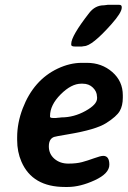

<svg xmlns="http://www.w3.org/2000/svg" viewBox="-20 -781 523 787"><path d="M318.8 -438H313Q272.5 -438 228.8 -394.3Q185.1 -350.6 185.1 -305.2V-302.7Q185.1 -297.4 197.8 -297.4H210.4L212.9 -297.9L223.6 -298.8Q229.5 -299.8 231.9 -299.8Q282.7 -299.8 330.3 -326.2Q377.9 -352.5 377.9 -377.9V-383.3L377.4 -385.7Q377.4 -405.3 361.1 -421.6Q344.7 -438 318.8 -438ZM288.1 -590.3Q272 -590.3 272 -597.2V-601.6Q272 -633.3 345.7 -728Q370.1 -759.3 405.8 -759.3Q411.6 -760.3 414.6 -760.3L420.9 -761.2H468.8Q479 -761.2 479 -752V-749.5Q479 -729.5 437 -682.1Q356.9 -591.8 324.2 -591.8L315.4 -590.3ZM257.3 -14.6H246.1Q112.8 -14.6 67.9 -118.2Q50.3 -158.7 50.3 -207V-217.8Q50.3 -277.3 73.2 -336.9Q117.7 -453.1 216.8 -500Q266.6 -523.4 314.9 -523.4H336.4Q397 -523.4 440.2 -485.8Q483.4 -448.2 483.4 -390.6V-380.4Q483.4 -347.7 470.7 -325.7Q458 -303.7 415.5 -276.6Q373 -249.5 259.3 -230.5Q206.5 -221.7 201.7 -219.7Q180.2 -211.9 180.2 -180.9Q180.2 -149.9 203.1 -130.1Q226.1 -110.4 259.8 -110.4Q293.5 -110.4 316.2 -116.5Q338.9 -122.6 365.5 -132.3Q392.1 -142.1 403.3 -142.1Q428.2 -142.1 428.2 -106Q428.2 -69.8 368.4 -42.2Q308.6 -14.6 257.3 -14.6Z"/></svg>

Font: Averia Sans Libre
Style: Bold Italic
Weight: 700
Italic angle: -6.90001°
Version: Version 1.002